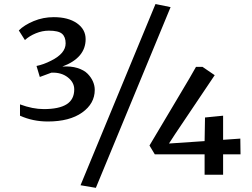

<svg xmlns="http://www.w3.org/2000/svg" viewBox="-20 -840 1228 937"><path d="M77.6 -275.4V-330.6Q139.6 -307.6 193.4 -307.6Q268.1 -307.6 305.2 -331.1Q342.3 -354.5 342.3 -403.8Q342.3 -438 310.8 -462.6Q279.3 -487.3 231 -485.4L174.3 -464.4L158.2 -518.1Q192.4 -524.9 229.5 -543.9Q300.3 -579.1 300.3 -628.4Q300.3 -659.7 283 -675Q265.6 -690.4 218.3 -690.4Q186.5 -690.4 155 -677.5Q123.5 -664.6 101.6 -644.5L71.8 -691.4Q98.1 -717.8 144.3 -737.1Q190.4 -756.3 242.2 -756.3Q313 -756.3 355.5 -726.6Q397.9 -696.8 397.9 -648.9Q397.9 -557.6 284.2 -515.1Q325.7 -518.1 357.9 -508.1Q390.1 -498 407.7 -480Q425.3 -461.9 433.8 -441.9Q442.4 -421.9 442.4 -401.4Q442.4 -334.5 380.9 -290.8Q319.3 -247.1 213.4 -247.1Q140.1 -247.1 77.6 -275.4ZM735.4 -86.9 709.5 -129.9Q711.4 -133.8 821.3 -317.6Q931.2 -501.5 936.5 -513.7H968.3L1027.8 -473.1L834.5 -185.5L804.7 -139.6L978.5 -151.4L980.5 -266.6L1068.8 -275.4V-157.7L1152.8 -163.6L1153.8 -86.9H1068.8V12.7H978.5V-86.9ZM447.8 76.7 373 64 738.8 -820.3 812.5 -805.2Z"/></svg>

Font: HaufeMerriweather
Style: Regular
Weight: 400
Designer: Eben Sorkin ( eben@eyebytes.com )
Foundry: Eben Sorkin
Version: Version 1.56